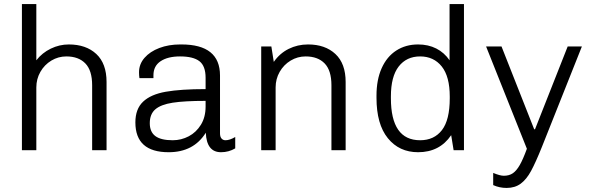

<svg xmlns="http://www.w3.org/2000/svg" viewBox="-20 -740 2907 946"><path d="M505 -336V0H434V-320Q434 -393 400.5 -427.5Q367 -462 307 -462Q267 -462 233 -441.5Q199 -421 179 -386Q159 -351 159 -309V0H88V-720H159V-443Q188 -480 230.5 -500.5Q273 -521 319 -521Q404 -521 454.5 -474Q505 -427 505 -336Z M1064 -368V-83Q1064 -66 1071.5 -57.5Q1079 -49 1091 -49Q1112 -49 1139 -65V-9Q1107 10 1069 10Q998 10 994 -86Q934 10 811 10Q647 10 647 -137Q647 -203 685 -239Q723 -275 797 -288Q871 -301 993 -301V-357Q993 -415 962.5 -438.5Q932 -462 867 -462Q807 -462 771.5 -438.5Q736 -415 736 -369V-355H667Q665 -369 665 -384Q665 -424 692 -455Q719 -486 765 -503.5Q811 -521 868 -521H874Q1064 -521 1064 -368ZM718 -133Q718 -90 745.5 -69.5Q773 -49 831 -49Q873 -49 910 -68.5Q947 -88 970 -125.5Q993 -163 993 -215V-243Q889 -243 831 -234Q773 -225 745.5 -201.5Q718 -178 718 -133Z M1683 -336V0H1613V-320Q1613 -393 1579.5 -427.5Q1546 -462 1486 -462Q1446 -462 1412 -441.5Q1378 -421 1358 -386Q1338 -351 1338 -309V0H1267V-511H1317L1329 -435Q1358 -477 1402 -499Q1446 -521 1498 -521Q1582 -521 1632.5 -474Q1683 -427 1683 -336Z M2195 -443V-720H2266V0H2215L2203 -74Q2146 10 2040 10Q1947 10 1891 -59Q1835 -128 1835 -258V-269Q1835 -347 1860.5 -404Q1886 -461 1932.5 -491Q1979 -521 2040 -521Q2090 -521 2129.5 -501Q2169 -481 2195 -443ZM1906 -265V-256Q1906 -49 2050 -49Q2119 -49 2157.5 -99Q2196 -149 2196 -256V-264Q2196 -363 2156.5 -412.5Q2117 -462 2050 -462Q1983 -462 1944.5 -412.5Q1906 -363 1906 -265Z M2612 -103H2616L2777 -511H2847L2650 -16Q2619 61 2596.5 102.5Q2574 144 2545.5 165Q2517 186 2476 186Q2441 186 2410 172V112Q2444 126 2462 126Q2489 126 2507 113.5Q2525 101 2541 73Q2557 45 2576 -7L2375 -511H2451Z"/></svg>

Font: Chivo Light
Style: Regular
Weight: 300
Designer: Hector Gatti
Foundry: Omnibus-Type
Version: Version 1.007